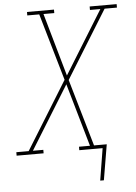

<svg xmlns="http://www.w3.org/2000/svg" viewBox="-97 -780 703 992"><g transform="rotate(-5 254.5 -284.5)"><path d="M382 166 409 0H288V-18H345L251 -345L49 -18H103V0H-37V-18H27L244 -369L143 -717H81V-735H221V-717H165L258 -390L460 -717H406V-735H546V-717H482L265 -366L366 -18H432L401 166Z"/></g></svg>

Font: Iosevka Slab Thin Oblique
Style: Regular
Weight: 100
Italic angle: -9°
Monospace: yes
Designer: Belleve Invis
Foundry: Belleve Invis
Version: Version 11.1.0; ttfautohint (v1.8.3)